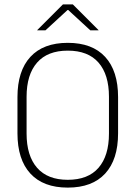

<svg xmlns="http://www.w3.org/2000/svg" viewBox="-20 -844 617 874"><path d="M288.5 10Q177 10 118.2 -54Q59.5 -118 59.5 -237V-402Q59.5 -521 118.2 -585Q177 -649 288.5 -649Q400 -649 458.8 -585Q517.5 -521 517.5 -402V-237Q517.5 -118 458.8 -54Q400 10 288.5 10ZM288.5 -25.5Q381 -25.5 428.5 -80.2Q476 -135 476 -236V-403.5Q476 -504.5 428.5 -559Q381 -613.5 288.5 -613.5Q196.5 -613.5 148.8 -559Q101 -504.5 101 -403.5V-236Q101 -135 148.8 -80.2Q196.5 -25.5 288.5 -25.5ZM266.5 -824H311.5L428.5 -707V-706H391L290.5 -798.5H287.5L187 -706H149.5V-707Z"/></svg>

Font: Anek Latin Medium ExtraLight
Style: Regular
Weight: 250
Version: Version 1.003